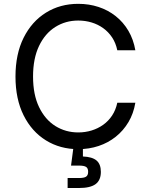

<svg xmlns="http://www.w3.org/2000/svg" viewBox="-20 -757 770 987"><path d="M382.3 9.8Q289.1 9.8 216.1 -35.4Q143.1 -80.6 101.3 -164.3Q59.6 -248 59.6 -363.3Q59.6 -479 101.3 -562.7Q143.1 -646.5 216.1 -691.9Q289.1 -737.3 382.3 -737.3Q437.5 -737.3 486.6 -721.2Q535.6 -705.1 574.7 -674.1Q613.8 -643.1 639.9 -598.9Q666 -554.7 675.8 -498.5H583Q575.2 -536.1 556.4 -564.5Q537.6 -592.8 510.5 -612.3Q483.4 -631.8 450.7 -641.6Q418 -651.4 382.3 -651.4Q316.9 -651.4 264.2 -618.2Q211.4 -585 180.7 -520.8Q149.9 -456.5 149.9 -363.3Q149.9 -270.5 180.9 -206.3Q211.9 -142.1 264.6 -109.1Q317.4 -76.2 382.3 -76.2Q418 -76.2 450.7 -86.2Q483.4 -96.2 510.5 -115.5Q537.6 -134.8 556.4 -163.3Q575.2 -191.9 583 -229H675.8Q666.5 -173.3 640.4 -129.4Q614.3 -85.4 575.2 -54.2Q536.1 -22.9 487.1 -6.6Q438 9.8 382.3 9.8ZM327.6 209.5V158.2H385.3Q412.1 158.2 422.6 151.1Q433.1 144 433.1 126Q433.1 107.9 422.6 101.1Q412.1 94.2 385.3 94.2H345.2L359.9 -18.1H406.2V5.4V47.4Q454.1 49.3 476.3 68.1Q498.5 86.9 498.5 126.5Q498.5 169.4 471.4 189.5Q444.3 209.5 385.7 209.5Z"/></svg>

Font: Inter Variable LoSnoCo
Style: Regular
Weight: 400
Designer: Rasmus Andersson
Foundry: rsms
Version: Version 4.000;git-a52131595; featfreeze: case,dlig,ss01,ss02